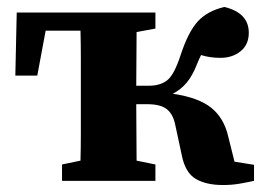

<svg xmlns="http://www.w3.org/2000/svg" viewBox="-20 -519 751 551"><path d="M620 12Q572 12 542 -5.5Q512 -23 502 -72L482 -165Q475 -194 457 -207Q439 -220 402 -220H371Q371 -180 371.5 -137Q372 -94 372 -58L426 -47V0H158V-47L211 -58Q212 -95 212 -136.5Q212 -178 212 -210V-273Q212 -306 212 -350Q212 -394 211 -431H111L87 -302H24L28 -483H426V-437L372 -427Q372 -392 371.5 -350Q371 -308 371 -273H408Q439 -273 459 -288Q479 -303 497 -357Q520 -428 548 -458Q576 -488 624 -499Q694 -482 694 -425Q694 -391 670.5 -372Q647 -353 613 -353Q597 -353 583.5 -355Q570 -357 557 -361Q551 -349 545 -334Q532 -301 515.5 -281.5Q499 -262 476 -250Q550 -239 586.5 -209.5Q623 -180 635 -127L653 -55L709 -46V0Q691 4 668.5 8Q646 12 620 12Z"/></svg>

Font: Source Serif 4
Style: Bold
Weight: 700
Designer: Frank Grießhammer
Foundry: Adobe
Version: Version 4.005;hotconv 1.1.0;makeotfexe 2.6.0